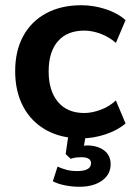

<svg xmlns="http://www.w3.org/2000/svg" viewBox="-20 -519 512 734"><path d="M291 10Q214 10 157 -21.5Q100 -53 69 -111Q38 -169 38 -247Q38 -325 69 -381.5Q100 -438 157 -468.5Q214 -499 291 -499Q338 -499 384 -484Q430 -469 460 -442L423 -355Q397 -378 364.5 -390Q332 -402 302 -402Q237 -402 201.5 -361.5Q166 -321 166 -246Q166 -172 201.5 -129.5Q237 -87 302 -87Q331 -87 364 -99Q397 -111 423 -135L460 -47Q430 -21 383.5 -5.5Q337 10 291 10ZM284 195Q255 195 228 189.5Q201 184 182 174L200 118Q218 126 235.5 130.5Q253 135 274 135Q328 135 328 105Q328 82 291 82Q281 82 272 83Q263 84 250 88L231 70L244 -20H311L301 38Q307 37 312 37Q353 37 378 56Q403 75 403 109Q403 148 370 171.5Q337 195 284 195Z"/></svg>

Font: Nunito Sans
Style: Bold
Weight: 700
Designer: Vernon Adams
Foundry: Vernon Adams
Version: Version 3.101; ttfautohint (v1.8.4.7-5d5b);gftools[0.9.27]